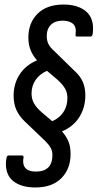

<svg xmlns="http://www.w3.org/2000/svg" viewBox="-20 -708 430 846"><path d="M136 118Q76 118 41 92Q6 66 6 14Q6 1 9 -14Q11 -23 18 -23H77Q84 -23 84 -14Q82 -6 82 2Q82 48 138 48Q211 48 211 -25Q211 -43 203 -57Q195 -71 180 -86L88 -174Q65 -196 52.5 -223Q40 -250 40 -287Q40 -339 66.5 -380Q93 -421 143 -442Q124 -464 114.5 -488Q105 -512 105 -543Q105 -607 145.5 -647.5Q186 -688 260 -688Q319 -688 354.5 -661.5Q390 -635 390 -583Q390 -576 389.5 -569.5Q389 -563 388 -556Q386 -547 378 -547H319Q311 -547 313 -557Q313 -561 313.5 -565Q314 -569 314 -572Q314 -595 298 -606Q282 -617 256 -617Q223 -617 204.5 -599Q186 -581 186 -549Q186 -529 193.5 -514Q201 -499 217 -485L308 -396Q332 -375 344 -349Q356 -323 356 -288Q356 -234 329.5 -192Q303 -150 253 -129Q272 -108 281.5 -85Q291 -62 291 -29Q291 36 250.5 77Q210 118 136 118ZM210 -174Q241 -187 259 -213.5Q277 -240 277 -276Q277 -300 266.5 -318Q256 -336 233 -357L187 -396Q155 -382 137 -356Q119 -330 119 -296Q119 -272 129.5 -253Q140 -234 164 -213Z"/></svg>

Font: Sofia Sans Condensed Medium
Style: Italic
Weight: 500
Italic angle: -9°
Designer: Botio Nikoltchev, Ani Petrova
Foundry: lettersoup
Version: Version 4.101; ttfautohint (v1.8.4.7-5d5b)